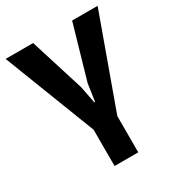

<svg xmlns="http://www.w3.org/2000/svg" viewBox="-175 -607 842 913"><g transform="rotate(-30 245.5 -150.0)"><path d="M-7 -500H144L237 -203L255 -110H259L273 -205L358 -500H498L317 1V200H187V1Z"/></g></svg>

Font: PT Sans
Style: Bold
Weight: 700
Version: Version 2.003W OFL; ttfautohint (v1.6)